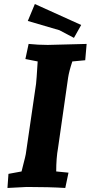

<svg xmlns="http://www.w3.org/2000/svg" viewBox="-20 -928 450 953"><path d="M410 -710 403 -629 339 -623Q323 -575 318 -542L268 -193Q259 -144 259 -77L320 -71L304 5Q225 0 113 0L17 5L22 -65L87 -77Q87 -79 96.5 -115Q106 -151 108 -163L159 -512Q161 -526 167 -623L106 -635L122 -710Q170 -705 217 -705ZM383 -804 347 -740 275 -778 118 -824 153 -908Z"/></svg>

Font: Andada SC
Style: Bold Italic
Weight: 700
Italic angle: -8.29999°
Designer: Carolina Giovagnoli
Foundry: Carolina Giovagnoli
Version: Version 1.003